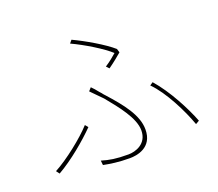

<svg xmlns="http://www.w3.org/2000/svg" viewBox="-124 -918 1249 1101"><g transform="rotate(-20 500.0 -367.5)"><path d="M643 -582 636 -605C585 -650 480 -711 409 -744L394 -726C470 -691 571 -629 615 -588C599 -574 571 -550 542 -532L558 -515C592 -539 622 -564 643 -582ZM632 -116C632 -204 563 -289 483 -378C477 -384 472 -390 467 -397L457 -408C444 -424 432 -439 420 -450L403 -431C423 -410 449 -385 470 -363C534 -285 608 -194 608 -119C608 -36 534 -14 492 -14C415 -14 377 -21 330 -35L333 -7C374 1 423 9 492 9C534 9 632 -4 632 -116ZM937 -58C905 -141 838 -271 763 -356L744 -343C815 -272 883 -135 915 -45L937 -58ZM329 -240 314 -258C260 -198 147 -108 68 -66L83 -46C171 -96 269 -179 329 -240Z"/></g></svg>

Font: Glow Sans SC Normal Thin
Style: Regular
Weight: 100
Designer: Ryoko NISHIZUKA (kana, bopomofo & ideographs); Paul D. Hunt (Latin, Greek & Cyrillic); Sandoll Communications, Soo-young
Version: Version 0.93